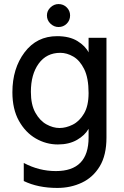

<svg xmlns="http://www.w3.org/2000/svg" viewBox="-20 -720 609 945"><path d="M268 -587Q246 -587 228.5 -603.5Q211 -620 211 -644Q211 -667 228.5 -683.5Q246 -700 268 -700Q292 -700 308.5 -683.5Q325 -667 325 -644Q325 -620 308.5 -603.5Q292 -587 268 -587ZM273 -90Q305 -90 338 -106.5Q371 -123 393.5 -161Q416 -199 416 -262Q416 -336 394.5 -379.5Q373 -423 341 -441.5Q309 -460 277 -460Q209 -460 170.5 -407Q132 -354 132 -268Q132 -205 154 -165.5Q176 -126 208.5 -108Q241 -90 273 -90ZM262 205Q167 205 97 171V82Q172 122 255 122Q416 122 416 -43V-86Q398 -54 359 -31.5Q320 -9 265 -9Q207 -9 156 -38.5Q105 -68 73 -125.5Q41 -183 41 -266Q41 -383 101 -462.5Q161 -542 261 -542Q322 -542 361 -518Q400 -494 416 -462V-534H504V-43Q504 44 471 98.5Q438 153 383 179Q328 205 262 205Z"/></svg>

Font: LXGW 975 Gothic SC
Style: Regular
Weight: 400
Version: Version 2.01;February 25, 2021